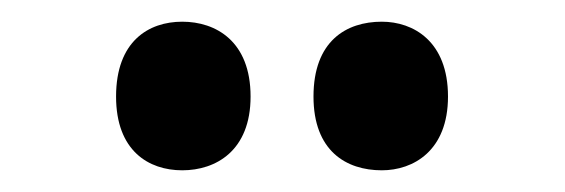

<svg xmlns="http://www.w3.org/2000/svg" viewBox="-20 -778 521 177"><path d="M332 -621C361 -621 393 -639 393 -689C393 -740 361 -758 332 -758C299 -758 269 -740 269 -689C269 -639 299 -621 332 -621ZM148 -621C179 -621 211 -639 211 -689C211 -740 179 -758 148 -758C117 -758 87 -740 87 -689C87 -639 117 -621 148 -621Z"/></svg>

Font: Noto Serif Georgian ExtraCondensed Black
Style: Regular
Weight: 900
Width: 2
Designer: Monotype Design Team, Akaki Razmadze
Foundry: Google LLC
Version: Version 2.003